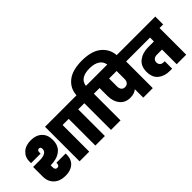

<svg xmlns="http://www.w3.org/2000/svg" viewBox="32 -1978 2908 2908"><g transform="rotate(-45 1485.5 -524.5)"><path d="M309 6Q190 6 121 -58.5Q52 -123 52 -234V-437H187Q347 -437 347 -530Q347 -573 312 -573Q275 -573 275 -527V-500H72Q70 -522 70 -534Q70 -629 135.5 -689Q201 -749 312 -749Q422 -749 488 -688Q554 -627 554 -517Q554 -392 473 -329.5Q392 -267 265 -267H258V-222Q258 -168 304 -168Q324 -168 335 -181.5Q346 -195 346 -216V-233H544Q545 -222 545 -213Q545 -109 481.5 -51.5Q418 6 309 6ZM610 0V-740H893V-571H817V0Z M948 0V-571H871V-740H1228V-571H1152V0Z M1487 -571V0H1283V-571H1206V-740H1284Q1292 -882 1400 -968.5Q1508 -1055 1713 -1055Q1927 -1055 2036.5 -959Q2146 -863 2146 -710V-692H1946V-705Q1946 -794 1885 -842Q1824 -890 1711 -890Q1608 -890 1551 -851.5Q1494 -813 1486 -740H1563V-571Z M1892 -307Q1932 -307 1953 -333Q1974 -359 1974 -400V-571H1813V-401Q1813 -359 1833 -333Q1853 -307 1892 -307ZM1541 -571V-740H2254V-571H2178V0H1974V-181Q1923 -136 1838 -136Q1729 -136 1669 -210.5Q1609 -285 1609 -401V-571Z M2232 -571V-740H2971V-571H2894V0H2690V-314H2579Q2540 -314 2515.5 -293Q2491 -272 2491 -238Q2491 -203 2512.5 -181.5Q2534 -160 2578 -160H2594V-1H2545Q2433 -1 2359 -60Q2285 -119 2285 -243Q2285 -365 2366 -426.5Q2447 -488 2569 -488H2690V-571Z"/></g></svg>

Font: Poppins Black
Style: Regular
Weight: 900
Designer: Ninad Kale (Devanagari), Jonny Pinhorn (Latin)
Foundry: Indian Type Foundry
Version: Version 3.200;PS 1.000;hotconv 16.6.54;makeotf.lib2.5.65590